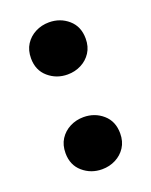

<svg xmlns="http://www.w3.org/2000/svg" viewBox="-110 -592 527 670"><g transform="rotate(-20 154.0 -257.0)"><path d="M154 -337Q113 -337 82.8 -363Q52.5 -389 52.5 -433.5Q52.5 -463.5 66.2 -485Q80 -506.5 103.2 -518.5Q126.5 -530.5 154 -530.5Q195.5 -530.5 225.5 -504.5Q255.5 -478.5 255.5 -433.5Q255.5 -403.5 241.5 -382Q227.5 -360.5 204.5 -348.8Q181.5 -337 154 -337ZM154 15Q113 15 82.8 -11Q52.5 -37 52.5 -81.5Q52.5 -111.5 66.2 -133Q80 -154.5 103.2 -166.5Q126.5 -178.5 154 -178.5Q195.5 -178.5 225.5 -152.5Q255.5 -126.5 255.5 -81.5Q255.5 -51.5 241.5 -30Q227.5 -8.5 204.5 3.2Q181.5 15 154 15Z"/></g></svg>

Font: Geologica Thin Roman
Style: Bold
Weight: 700
Version: Version 1.010;gftools[0.9.28]